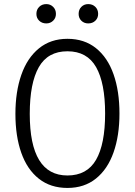

<svg xmlns="http://www.w3.org/2000/svg" viewBox="-20 -903 655 933"><path d="M307.7 10.3Q225.6 10.3 169 -34.4Q112.3 -79 83.6 -160Q54.9 -241 54.9 -349.7Q54.9 -456.9 83.6 -539.2Q112.3 -621.5 169.2 -667.9Q226.2 -714.4 307.7 -714.4Q389.7 -714.4 446.4 -669Q503.1 -623.6 531.8 -541.8Q560.5 -460 560.5 -351.3Q560.5 -244.1 531.8 -162.6Q503.1 -81 446.4 -35.4Q389.7 10.3 307.7 10.3ZM307.7 -653.8Q212.3 -653.8 168.5 -576.4Q124.6 -499 124.6 -349.7Q124.6 -50.3 307.7 -50.3Q402.6 -50.3 446.7 -126.4Q490.8 -202.6 490.8 -351.3Q490.8 -500 446.9 -576.9Q403.1 -653.8 307.7 -653.8ZM156.9 -835.4Q156.9 -856.4 170.5 -869.7Q184.1 -883.1 205.1 -883.1Q224.6 -883.1 238.2 -869.7Q251.8 -856.4 251.8 -835.4Q251.8 -815.4 238.2 -802.3Q224.6 -789.2 205.1 -789.2Q184.1 -789.2 170.5 -802.3Q156.9 -815.4 156.9 -835.4ZM362.1 -835.4Q362.1 -856.4 375.4 -869.7Q388.7 -883.1 408.7 -883.1Q429.7 -883.1 443.3 -869.7Q456.9 -856.4 456.9 -835.4Q456.9 -815.4 443.3 -802.3Q429.7 -789.2 408.7 -789.2Q388.7 -789.2 375.4 -802.3Q362.1 -815.4 362.1 -835.4Z"/></svg>

Font: Fira Code Fixed Light
Style: Regular
Weight: 300
Monospace: yes
Designer: Carrois Corporate, Edenspiekermann AG, Nikita Prokopov
Foundry: Carrois Corporate, Edenspiekermann AG, Nikita Prokopov
Version: Version 5.002